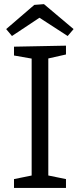

<svg xmlns="http://www.w3.org/2000/svg" viewBox="-20 -922 392 942"><path d="M303.7 -654.7 206 -632.7 217 -647.3V-49L206 -63.3L303.7 -43.3V0H48.7V-43.3L145.7 -63L135.3 -49V-647.3L148 -632.3L48.7 -649.7V-693L303.7 -698ZM38.7 -745.3 10.3 -779.3 148.3 -898 195.7 -901.7 341 -779.3 312 -745.3 146.3 -852.7 199.3 -852Z"/></svg>

Font: Bitter Thin
Style: Regular
Weight: 100
Designer: Sol Matas, and Bitter project Authors
Foundry: Sol Matas
Version: Version 2.002